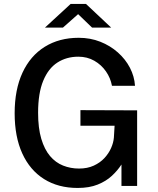

<svg xmlns="http://www.w3.org/2000/svg" viewBox="-20 -920 780 950"><path d="M364.5 10Q268 10 198 -34Q128 -78 90.2 -160.8Q52.5 -243.5 52.5 -359.5Q52.5 -476.5 91.2 -560.2Q130 -644 201.5 -688.5Q273 -733 369.5 -733Q427 -733 476.2 -713.5Q525.5 -694 563.2 -660.5Q601 -627 623 -584.5Q645 -542 648 -495.5H534Q527 -534 504.2 -566.8Q481.5 -599.5 446.5 -619.5Q411.5 -639.5 367.5 -639.5Q309 -639.5 264 -610.5Q219 -581.5 193.8 -520.2Q168.5 -459 168.5 -362Q168.5 -286.5 184.2 -233.5Q200 -180.5 227.5 -148Q255 -115.5 292 -100.8Q329 -86 371 -86Q412.5 -86 444 -100.5Q475.5 -115 496.8 -138Q518 -161 529.8 -187.8Q541.5 -214.5 543.5 -239.5L547 -298H378V-375L658.5 -374V0H581V-106Q562 -76.5 533.5 -50Q505 -23.5 463.5 -6.8Q422 10 364.5 10ZM435.5 -783.5 366.5 -850 291.5 -783.5H202.5L329.5 -900.5H405.5L530 -783.5Z"/></svg>

Font: Public Sans Medium
Style: Regular
Weight: 500
Designer: The Public Sans Project Authors: Dan O. Williams and USWDS (Libre Franklin designed by Pablo Impallari and Rodrigo Fuenz
Version: Version 1.007